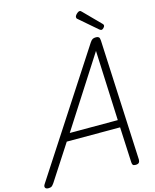

<svg xmlns="http://www.w3.org/2000/svg" viewBox="-233 -1507 1331 1645"><g transform="rotate(-15 432.5 -684.5)"><path d="M-14 14Q-35 14 -41.5 1.5Q-48 -11 -36 -29L660 -1099Q672 -1117 683 -1123.5Q694 -1130 714 -1130Q730 -1130 738.5 -1122.5Q747 -1115 748 -1091L798 -22Q798 -5 789.5 4.5Q781 14 760 14Q742 14 736 7Q730 0 729 -17L714 -331H241L38 -18Q24 2 15 8Q6 14 -14 14ZM285 -396H711L684 -1017ZM776 -1179Q772 -1179 768 -1181.5Q764 -1184 759 -1187L605 -1320Q597 -1326 595 -1330Q593 -1334 593 -1340Q593 -1349 600.5 -1358.5Q608 -1368 618 -1375.5Q628 -1383 636 -1383Q642 -1383 645.5 -1380.5Q649 -1378 654 -1373L800 -1225Q805 -1220 806 -1216.5Q807 -1213 807 -1209Q807 -1201 796.5 -1190Q786 -1179 776 -1179Z"/></g></svg>

Font: Playwrite CU Light
Style: Regular
Weight: 300
Designer: Veronika Burian, José Scaglione
Foundry: TypeTogether
Version: Version 1.002